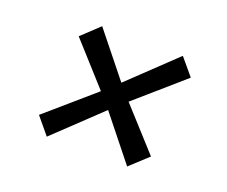

<svg xmlns="http://www.w3.org/2000/svg" viewBox="-83 -669 835 707"><g transform="rotate(20 334.5 -316.0)"><path d="M471 -89 334 -260.5 155.5 -91 101 -156.5 285.5 -316.5 139.5 -478.5 208 -543 345.5 -371.5 524.5 -542 579.5 -476.5 394.5 -315 541 -153.5Z"/></g></svg>

Font: Merriweather 36pt ExtraBold
Style: Italic
Weight: 800
Italic angle: -7.8°
Version: Version 2.101